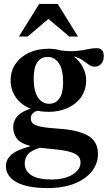

<svg xmlns="http://www.w3.org/2000/svg" viewBox="-20 -690 547 975"><path d="M225.5 -122Q196.5 -122 170 -127.5Q136.5 -117.5 136.5 -88.5Q136.5 -73.5 146.2 -63.5Q156 -53.5 186.2 -47Q216.5 -40.5 277.5 -36.5Q377 -30 427.2 -1Q477.5 28 477.5 92Q477.5 139.5 447.5 178.8Q417.5 218 360.2 241.5Q303 265 222.5 265Q117 265 63.5 234.8Q10 204.5 10 153.5Q10 121.5 36.8 96.5Q63.5 71.5 136 52Q81.5 37.5 64 11.5Q46.5 -14.5 47 -46Q48.5 -111.5 135.5 -138Q88 -157 61 -194.8Q34 -232.5 34 -281.5Q34 -330 59 -366Q84 -402 127.2 -422.2Q170.5 -442.5 226 -442.5Q261 -442.5 291.5 -433.5Q339 -428 371.2 -431.5Q403.5 -435 426.8 -440.2Q450 -445.5 471 -445.5Q507 -445.5 507 -404.5Q507 -378.5 493 -365Q479 -351.5 461 -351.5Q444.5 -351.5 430.5 -361.8Q416.5 -372 398.8 -384.5Q381 -397 354 -403.5Q385 -380.5 401.2 -348.2Q417.5 -316 417.5 -282.5Q417.5 -234.5 392.8 -198.2Q368 -162 324.5 -142Q281 -122 225.5 -122ZM229.5 -163Q262.5 -163 281.5 -189.8Q300.5 -216.5 300.5 -272Q300.5 -337.5 278.8 -369.2Q257 -401 222 -401Q189 -401 170 -374.5Q151 -348 151 -292Q151 -227 172.8 -195Q194.5 -163 229.5 -163ZM105.5 140Q105.5 177.5 139 199.5Q172.5 221.5 241.5 221.5Q309 221.5 349 196Q389 170.5 389 135.5Q389 113 373.5 99.2Q358 85.5 319.2 77.2Q280.5 69 212 63.5Q196 62.5 182 60.5Q136.5 74.5 121 94.8Q105.5 115 105.5 140ZM76 -504.5 179 -670H273L376 -504.5H331.5L226 -594L120.5 -504.5Z"/></svg>

Font: Newsreader Text SemiBold
Style: Regular
Weight: 600
Designer: Hugues Gentile
Foundry: Production Type
Version: Version 1.001